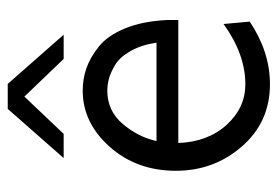

<svg xmlns="http://www.w3.org/2000/svg" viewBox="-128 -562 701 484"><g transform="rotate(-90 222.0 -319.5)"><path d="M34 -226Q34 -325 94.5 -393Q155 -461 236 -461Q266 -461 293 -451.5Q320 -442 347.5 -420Q375 -398 393 -354Q411 -310 414 -249V-220H104Q107 -145 150 -98Q193 -51 252 -51Q328 -51 404 -106L410 -40Q334 11 252 11Q157 11 95.5 -59.5Q34 -130 34 -226ZM66 -509 190 -650H253L377 -509H316L221 -608L127 -509ZM109 -275H357Q351 -314 335.5 -341Q320 -368 300.5 -379.5Q281 -391 265.5 -395Q250 -399 236 -399Q185 -399 152 -360Q119 -321 109 -275Z"/></g></svg>

Font: CMU Sans Serif
Style: Medium
Weight: 500
Version: Version 0.7.0